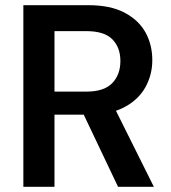

<svg xmlns="http://www.w3.org/2000/svg" viewBox="-20 -720 659 740"><path d="M70 0V-700H321Q405 -700 459.5 -671.5Q514 -643 540.5 -595.5Q567 -548 567 -488Q567 -432 540.5 -384Q514 -336 459.5 -307Q405 -278 319 -278H190V0ZM435 0 288 -309H419L573 0ZM190 -367H314Q381 -367 412.5 -399.5Q444 -432 444 -485Q444 -537 413 -568.5Q382 -600 313 -600H190Z"/></svg>

Font: DM Sans 16pt SemiBold
Style: Regular
Weight: 600
Version: Version 4.004;gftools[0.9.30]